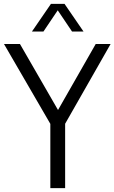

<svg xmlns="http://www.w3.org/2000/svg" viewBox="-38 -966 588 986"><path d="M220.5 0V-363L237 -301.5L-17.5 -740H64.5L271.5 -381H248.5L453.5 -740H530L280 -301.5L296.5 -362V0ZM126 -804 223.5 -946H293.5L391 -804H332L252.5 -922H264.5L185 -804Z"/></svg>

Font: Encode Sans SC Condensed
Style: Regular
Weight: 400
Width: 3
Designer: Multiple Designers
Foundry: Impallari Type
Version: Version 3.002